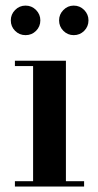

<svg xmlns="http://www.w3.org/2000/svg" viewBox="-20 -682 359 702"><path d="M221 -460V-19.5H287.5V0H34.5V-19.5H101V-440.5H34.5V-460ZM249.5 -553.5Q227.5 -553.5 211.8 -569.2Q196 -585 196 -607.5Q196 -629.5 211.8 -645.5Q227.5 -661.5 249.5 -661.5Q272 -661.5 287.8 -645.5Q303.5 -629.5 303.5 -607.5Q303.5 -585 287.8 -569.2Q272 -553.5 249.5 -553.5ZM73.5 -553.5Q51 -553.5 35.2 -569.2Q19.5 -585 19.5 -607.5Q19.5 -629.5 35.2 -645.5Q51 -661.5 73.5 -661.5Q96 -661.5 111.8 -645.5Q127.5 -629.5 127.5 -607.5Q127.5 -585 111.8 -569.2Q96 -553.5 73.5 -553.5Z"/></svg>

Font: Bodoni Moda 11pt SemiBold
Style: Regular
Weight: 600
Designer: Owen Earl
Foundry: indestructible type
Version: Version 2.004